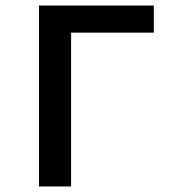

<svg xmlns="http://www.w3.org/2000/svg" viewBox="-20 -674 640 694"><path d="M121 0V-654H536V-556H237V0Z"/></svg>

Font: Source Code Pro Semibold
Style: Regular
Weight: 600
Monospace: yes
Designer: Paul D. Hunt, Teo Tuominen
Foundry: Adobe Systems Incorporated
Version: Version 2.030;PS 1.000;hotconv 16.6.51;makeotf.lib2.5.65220